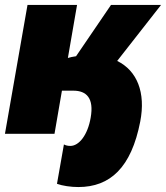

<svg xmlns="http://www.w3.org/2000/svg" viewBox="-25 -540 670 775"><path d="M291 215C420 215 505 136 541 -49C564 -167 528 -255 448 -294L625 -520H423L282 -313C269 -311 258 -309 249 -306L286 -520H86L-5 0H195L225 -174H271C324 -174 355 -144 341 -65C329 5 294 49 259 49C249 49 240 47 233 43L205 202C227 210 261 215 291 215Z"/></svg>

Font: Fixel Text 20240404 Black
Style: Italic
Weight: 900
Width: 4
Italic angle: -10°
Designer: AlfaBravo + MacPaw
Foundry: Kyrylo Tkachov, Marchela Mozhyna, Serhii Makarenko, Maria Weinstein, Zakhar Kryvoshyya
Version: Version 1.211;Glyphs 3.2 (3225)